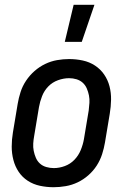

<svg xmlns="http://www.w3.org/2000/svg" viewBox="-20 -775 540 803"><path d="M204 8Q175 8 147 2Q119 -4 96 -19Q73 -34 58 -56.5Q43 -79 36 -106Q29 -133 29 -162Q29 -191 34 -221L54 -341Q58 -365 66 -390Q74 -415 89 -437.5Q104 -460 124.5 -478Q145 -496 169 -507.5Q193 -519 218.5 -523.5Q244 -528 269 -528Q298 -528 326 -522Q354 -516 377 -501Q400 -486 415.5 -463.5Q431 -441 438 -414Q445 -387 444.5 -358Q444 -329 439 -299L419 -179Q415 -155 407 -130Q399 -105 384.5 -82.5Q370 -60 349.5 -42Q329 -24 305 -12.5Q281 -1 255 3.5Q229 8 204 8ZM205 -72Q228 -72 251 -80.5Q274 -89 291 -106.5Q308 -124 317.5 -147Q327 -170 331 -193L351 -313Q353 -329 354 -345Q355 -361 352 -376Q349 -391 343 -405Q337 -419 326 -429Q315 -439 300 -443.5Q285 -448 269 -448Q246 -448 222.5 -439.5Q199 -431 182 -413.5Q165 -396 156 -373Q147 -350 143 -327L123 -207Q120 -191 119 -175Q118 -159 121 -144Q124 -129 130 -115Q136 -101 147 -91Q158 -81 173.5 -76.5Q189 -72 205 -72ZM251 -600 288 -755H375L322 -600Z"/></svg>

Font: Iosevka Term Curly Md Obl
Style: Regular
Weight: 500
Italic angle: -9°
Designer: Belleve Invis
Foundry: Belleve Invis
Version: Version 32.3.0